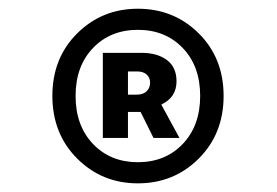

<svg xmlns="http://www.w3.org/2000/svg" viewBox="-20 -735 640 444"><path d="M298.8 -311Q215.8 -311 158.4 -368.4Q101.1 -425.8 101.1 -513.2Q101.1 -600.6 158.4 -657.7Q215.8 -714.8 298.8 -714.8Q382.3 -714.8 439.7 -657.7Q497.1 -600.6 497.1 -513.2Q497.1 -425.8 439.7 -368.4Q382.3 -311 298.8 -311ZM195.1 -402.1Q235.4 -359.9 298.8 -359.9Q362.3 -359.9 402.6 -402.1Q442.9 -444.3 442.9 -513.2Q442.9 -582 402.6 -624Q362.3 -666 298.8 -666Q235.4 -666 195.1 -624Q154.8 -582 154.8 -513.2Q154.8 -444.3 195.1 -402.1ZM217.8 -416V-612.8H307.1Q343.8 -612.8 366 -596.2Q388.2 -579.6 388.2 -546.9Q388.2 -509.8 353 -493.2L395 -416H335L305.2 -476.1H275.9V-416ZM275.9 -516.1H295.9Q311 -516.1 319.1 -523.9Q327.1 -531.7 327.1 -543.9Q327.1 -555.2 319.3 -562.5Q311.5 -569.8 296.9 -569.8H275.9Z"/></svg>

Font: Office Code Pro D Bold
Style: Regular
Weight: 700
Designer: Nathan Rutzky & Paul D. Hunt
Foundry: Adobe Systems Incorporated
Version: Version 1.004;PS 001.004;hotconv 1.0.70;makeotf.lib2.5.58329